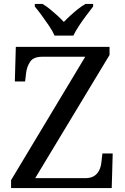

<svg xmlns="http://www.w3.org/2000/svg" viewBox="-20 -951 632 971"><path d="M36 0V-40L411 -664H194Q150 -664 133 -639.5Q116 -615 112 -582L107 -539H55L60 -714H534V-673L158 -50H410Q440 -50 457 -61.5Q474 -73 482.5 -91.5Q491 -110 493 -132L498 -175H550L545 0ZM256 -771Q246 -794 228 -820.5Q210 -847 191 -873Q172 -899 156 -918V-931H195Q214 -920 233 -904.5Q252 -889 270 -872.5Q288 -856 303 -840Q318 -856 336 -872.5Q354 -889 373.5 -904.5Q393 -920 412 -931H451V-918Q436 -899 416.5 -873Q397 -847 379.5 -820.5Q362 -794 351 -771Z"/></svg>

Font: Noto Serif Gujarati
Style: Regular
Weight: 400
Designer: Universal Thirst, Indian Type Foundry and the Monotype Design Team
Foundry: Monotype Imaging Inc.
Version: Version 2.102